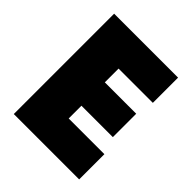

<svg xmlns="http://www.w3.org/2000/svg" viewBox="-194 -823 947 947"><g transform="rotate(45 279.5 -350.0)"><path d="M56 0H512V-176H263V-265H482V-428H263V-524H502V-700H56Z"/></g></svg>

Font: Fixel Text Black
Style: Regular
Weight: 900
Width: 4
Designer: AlfaBravo + MacPaw
Foundry: Kyrylo Tkachov, Marchela Mozhyna, Serhii Makarenko, Maria Weinstein, Zakhar Kryvoshyya
Version: Version 1.211